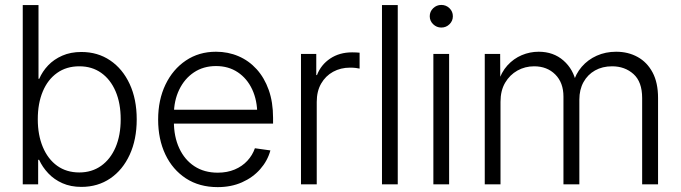

<svg xmlns="http://www.w3.org/2000/svg" viewBox="-20 -748 2762 779"><path d="M310.1 10.3Q267.1 10.3 233.4 -4.6Q199.7 -19.5 176 -44.7Q152.3 -69.8 138.7 -99.6H134.8V0H72.3V-727.5H136.2V-428.2H139.2Q151.9 -458 175.3 -482.7Q198.7 -507.3 232.7 -522.2Q266.6 -537.1 310.1 -537.1Q376.5 -537.1 427 -502.9Q477.5 -468.8 506.1 -407.2Q534.7 -345.7 534.7 -263.7Q534.7 -182.1 506.3 -120.4Q478 -58.6 427.5 -24.2Q377 10.3 310.1 10.3ZM301.8 -48.3Q352.5 -48.3 390.4 -75.2Q428.2 -102.1 449 -150.6Q469.7 -199.2 469.7 -264.2Q469.7 -329.1 449 -377.4Q428.2 -425.8 390.6 -452.4Q353 -479 301.8 -479Q249.5 -479 211.7 -452.1Q173.8 -425.3 153.6 -377Q133.3 -328.6 133.3 -264.2Q133.3 -200.2 153.8 -151.4Q174.3 -102.5 211.9 -75.4Q249.5 -48.3 301.8 -48.3Z M863.3 11.2Q788.6 11.2 734.4 -24.2Q680.2 -59.6 650.9 -121.3Q621.6 -183.1 621.6 -262.7Q621.6 -342.8 651.4 -404.8Q681.2 -466.8 734.1 -502.4Q787.1 -538.1 856.4 -538.1Q905.3 -538.1 947.5 -520Q989.7 -502 1021.2 -467.3Q1052.7 -432.6 1070.3 -383.1Q1087.9 -333.5 1087.9 -270V-246.6H659.2V-302.7H1052.2L1023.9 -283.2Q1023.9 -340.8 1003.2 -385.3Q982.4 -429.7 944.8 -454.8Q907.2 -480 856.4 -480Q805.2 -480 766.8 -454.3Q728.5 -428.7 707 -384Q685.5 -339.4 685.5 -282.7V-254.9Q685.5 -193.4 707.3 -146.5Q729 -99.6 768.8 -73.5Q808.6 -47.4 863.3 -47.4Q901.9 -47.4 932.4 -60.3Q962.9 -73.2 983.6 -95.7Q1004.4 -118.2 1014.2 -146.5L1077.1 -137.7Q1065.4 -95.2 1035.6 -61.5Q1005.9 -27.8 961.9 -8.3Q918 11.2 863.3 11.2Z M1201.2 0V-529.3H1263.2V-443.4H1266.1Q1282.2 -485.4 1319.8 -510.5Q1357.4 -535.6 1408.7 -535.6Q1417 -535.6 1425 -535.2Q1433.1 -534.7 1439 -534.2V-469.7Q1435.1 -470.7 1424.3 -472.2Q1413.6 -473.6 1400.4 -473.6Q1362.3 -473.6 1331.5 -456.8Q1300.8 -439.9 1283 -408.9Q1265.1 -377.9 1265.1 -334.5V0Z M1593.8 -727.5V0H1529.8V-727.5Z M1738.3 0V-529.3H1802.2V0ZM1770.5 -636.2Q1751.5 -636.2 1737.5 -649.7Q1723.6 -663.1 1723.6 -682.1Q1723.6 -701.2 1737.5 -714.6Q1751.5 -728 1770.5 -728Q1790 -728 1803.7 -714.6Q1817.4 -701.2 1817.4 -682.1Q1817.4 -663.1 1803.7 -649.7Q1790 -636.2 1770.5 -636.2Z M1946.8 0V-529.3H2009.3L2009.8 -413.1H2001Q2013.7 -455.1 2038.8 -482.7Q2064 -510.3 2096.9 -524.2Q2129.9 -538.1 2165.5 -538.1Q2225.6 -538.1 2266.4 -502.2Q2307.1 -466.3 2317.9 -410.2H2305.2Q2315.4 -448.2 2340.3 -477.1Q2365.2 -505.9 2401.1 -522Q2437 -538.1 2480 -538.1Q2528.8 -538.1 2567.1 -516.8Q2605.5 -495.6 2627.7 -454.1Q2649.9 -412.6 2649.9 -350.6V0H2585.4V-350.1Q2585.4 -416 2550.3 -447.5Q2515.1 -479 2463.4 -479Q2424.3 -479 2394.3 -462.2Q2364.3 -445.3 2347.4 -414.8Q2330.6 -384.3 2330.6 -343.8V0H2266.1V-356Q2266.1 -412.6 2232.9 -445.8Q2199.7 -479 2147 -479Q2110.4 -479 2079.3 -461.7Q2048.3 -444.3 2029.5 -412.4Q2010.7 -380.4 2010.7 -335V0Z"/></svg>

Font: Inter 24pt Light
Style: Regular
Weight: 300
Designer: Rasmus Andersson
Foundry: rsms
Version: Version 4.001;git-66647c0bb